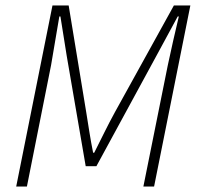

<svg xmlns="http://www.w3.org/2000/svg" viewBox="-20 -679 722 699"><path d="M39 0H78L166 -442C176 -497 186 -564 196 -619H200L223 -475L292 -74H331L549 -475L627 -619H631C618 -566 603 -497 591 -442L502 0H541L673 -659H613L398 -270C371 -221 348 -172 323 -123H319C309 -172 302 -221 294 -270L230 -659H171Z"/></svg>

Font: Source Sans Pro Light
Style: Italic
Weight: 300
Italic angle: -11°
Designer: Paul D. Hunt
Foundry: Adobe Systems Incorporated
Version: Version 3.006;hotconv 1.0.111;makeotfexe 2.5.65597